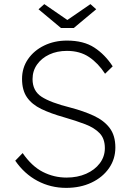

<svg xmlns="http://www.w3.org/2000/svg" viewBox="-20 -902 633 932"><path d="M301 10Q226 10 162 -24Q98 -58 54 -122L90 -159Q134 -95 188 -67.5Q242 -40 303 -40Q356 -40 398 -58.5Q440 -77 464.5 -109.5Q489 -142 489 -183Q489 -229 463.5 -255.5Q438 -282 393.5 -299Q349 -316 290 -333Q226 -351 180.5 -373Q135 -395 111 -429.5Q87 -464 87 -519Q87 -573 116 -615Q145 -657 194.5 -681Q244 -705 305 -705Q386 -705 438 -671Q490 -637 527 -580L490 -544Q457 -595 412.5 -625Q368 -655 305 -655Q257 -655 219.5 -637.5Q182 -620 160 -589Q138 -558 138 -518Q138 -461 181.5 -432.5Q225 -404 321 -380Q386 -363 435.5 -340Q485 -317 512.5 -280.5Q540 -244 540 -186Q540 -130 509 -85.5Q478 -41 424 -15.5Q370 10 301 10ZM276 -766 167 -857 195 -882 307 -805 419 -882 447 -857 338 -766Z"/></svg>

Font: Lexend ExtraLight
Style: Regular
Weight: 200
Designer: Bonnie Shaver-Troup, Thomas Jockin
Foundry: Lexend
Version: Version 1.007; ttfautohint (v1.8.3)